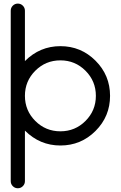

<svg xmlns="http://www.w3.org/2000/svg" viewBox="-20 -802 665 1057"><path d="M117.2 -274.4Q117.2 -193.4 174.3 -136.2Q231.4 -79.1 312.5 -79.1Q393.6 -79.1 450.7 -136.2Q507.8 -193.4 507.8 -274.4Q507.8 -355.5 450.7 -412.6Q393.6 -469.7 312.5 -469.7Q231.4 -469.7 174.3 -412.6Q117.2 -355.5 117.2 -274.4ZM117.2 -465.8Q199.2 -547.9 312.5 -547.9Q425.8 -547.9 505.9 -467.8Q585.9 -387.7 585.9 -274.4Q585.9 -161.1 505.9 -81.1Q425.8 -1 312.5 -1Q199.2 -1 117.2 -83V195.3Q117.2 211.4 105.7 222.9Q94.2 234.4 78.1 234.4Q62 234.4 50.5 222.9Q39.1 211.4 39.1 195.3V-743.2Q39.1 -759.3 50.5 -770.8Q62 -782.2 78.1 -782.2Q94.2 -782.2 105.7 -770.8Q117.2 -759.3 117.2 -743.2Z"/></svg>

Font: Comfortaa
Style: Regular
Weight: 400
Designer: Johan Aakerlund - aajohan
Foundry: Johan Aakerlund
Version: Version 2.004 2013